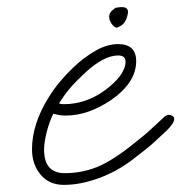

<svg xmlns="http://www.w3.org/2000/svg" viewBox="-20 -502 510 540"><path d="M160 18Q118 18 94 -11Q70 -40 70 -82Q70 -154 118 -230Q131 -251 148 -271.5Q165 -292 185 -311Q215 -340 248 -359Q281 -378 312 -378Q363 -378 363 -330Q363 -270 293 -221Q228 -177 165 -177Q154 -177 145.5 -178.5Q137 -180 130 -182Q120 -163 112 -133Q104 -103 104 -81Q104 -15 162 -15Q209 -15 251 -31.5Q293 -48 351 -94Q387 -122 405 -139Q423 -156 444 -175Q450 -179 455 -179Q460 -179 465 -176Q470 -173 470 -167Q470 -156 450 -136Q433 -120 414 -102.5Q395 -85 354 -54Q310 -20 258 -1Q206 18 160 18ZM159 -209Q191 -209 220 -219Q249 -229 275 -248Q333 -291 333 -329Q333 -346 312 -346Q272 -346 219 -297Q193 -273 176.5 -253.5Q160 -234 146 -211Q152 -209 159 -209ZM311 -425Q304 -422 295.5 -433Q287 -444 287 -455Q287 -465 295 -472Q303 -479 305 -480Q310 -481 314.5 -481.5Q319 -482 323 -482Q340 -482 340 -468Q340 -465 338 -457Q336 -448 330.5 -439.5Q325 -431 311 -425Z"/></svg>

Font: Oooh Baby
Style: Regular
Weight: 400
Designer: Robert E. Leuschke
Foundry: Robert E. Leuschke
Version: Version 1.011; ttfautohint (v1.8.3)